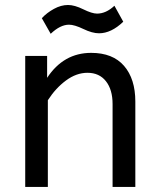

<svg xmlns="http://www.w3.org/2000/svg" viewBox="-20 -742 632 762"><path d="M167 -520V-433.1Q232.4 -532.2 341.8 -532.2Q427.7 -532.2 472.4 -480.5Q517.1 -428.7 517.1 -338.9V0H426.8V-329.1Q426.8 -386.2 400.4 -419.7Q374 -453.1 327.1 -453.1Q283.2 -453.1 241.9 -422.6Q200.7 -392.1 169.9 -344.2V0H80.1V-520ZM469.2 -655.8Q421.4 -609.9 373 -609.9Q346.2 -609.9 310.8 -627Q275.4 -644 253.9 -644Q219.2 -644 181.2 -607.9L146 -669.9Q166 -691.4 194.1 -706.8Q222.2 -722.2 250 -722.2Q275.9 -722.2 310.5 -705.1Q345.2 -688 365.2 -688Q400.9 -688 434.1 -719.2Z"/></svg>

Font: ABeeZee
Style: Regular
Weight: 400
Designer: Anja Meiners
Foundry: Anja Meiners
Version: Version 1.002